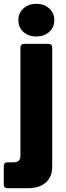

<svg xmlns="http://www.w3.org/2000/svg" viewBox="-53 -799 351 1015"><path d="M-13 196Q-33 196 -33 176V79Q-33 59 -13 59H19Q55 59 55 24V-547Q55 -567 75 -567H203Q223 -567 223 -547V82Q223 136 189 166Q155 196 93 196ZM44 -692Q44 -731 71.5 -755Q99 -779 139 -779Q179 -779 206.5 -755Q234 -731 234 -692Q234 -653 206.5 -629.5Q179 -606 139 -606Q99 -606 71.5 -629.5Q44 -653 44 -692Z"/></svg>

Font: Open Sauce Two Black
Style: Regular
Weight: 900
Designer: Alfredo Marco Pradil
Foundry: Creative Sauce Fz LLC
Version: Version 1.477